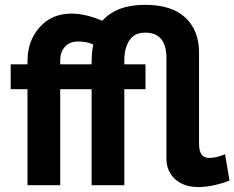

<svg xmlns="http://www.w3.org/2000/svg" viewBox="-20 -760 962 788"><path d="M794.9 7.8Q734.4 7.8 698.7 -24.7Q663.1 -57.1 663.1 -108.9V-521Q663.1 -626 576.2 -626Q531.7 -626 511 -594.2Q490.2 -562.5 490.2 -512.2V-496.1H577.1V-394H490.2V0H356V-394H227.1V0H92.8V-394H23.9V-496.1H92.8V-508.8Q92.8 -592.3 142.6 -648.2Q192.4 -704.1 272.9 -704.1Q331.1 -704.1 399.9 -674.8Q458 -740.2 575.2 -740.2Q685.1 -740.2 741 -687.5Q796.9 -634.8 796.9 -543.9V-171.9Q796.9 -140.1 807.1 -126Q817.4 -111.8 838.9 -111.8Q866.2 -111.8 903.8 -127L921.9 -19Q903.8 -10.7 866 -1.5Q828.1 7.8 794.9 7.8ZM227.1 -496.1H356Q356 -547.9 362.8 -577.1Q336.9 -589.8 300.8 -589.8Q265.6 -589.8 246.3 -567.9Q227.1 -545.9 227.1 -514.2Z"/></svg>

Font: Rawline
Style: Bold
Weight: 700
Designer: Matt McInerney, Pablo Impallari, Rodrigo Fuenzalida
Foundry: Matt McInerney, Pablo Impallari, Rodrigo Fuenzalida
Version: Version 4.020;PS 004.020;hotconv 1.0.88;makeotf.lib2.5.64775